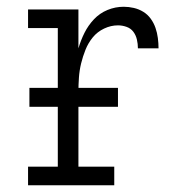

<svg xmlns="http://www.w3.org/2000/svg" viewBox="-20 -548 540 568"><path d="M63 0V-55H151V-465H63V-520H212V-405Q219 -429 230 -451Q241 -473 258 -491Q275 -509 298 -518.5Q321 -528 346 -528Q361 -528 376 -524.5Q391 -521 404 -513Q417 -505 426 -492.5Q435 -480 440 -465.5Q445 -451 447 -435.5Q449 -420 449 -405H388Q388 -418 385 -431Q382 -444 374.5 -454Q367 -464 354.5 -468.5Q342 -473 329 -473Q308 -473 288 -463.5Q268 -454 254.5 -437.5Q241 -421 233 -401Q225 -381 220 -360.5Q215 -340 213.5 -318.5Q212 -297 212 -276V-55H318V0ZM67 -232V-288H329V-232Z"/></svg>

Font: Iosevka Curly Slab Light
Style: Regular
Weight: 300
Monospace: yes
Designer: Belleve Invis
Foundry: Belleve Invis
Version: Version 22.1.2; ttfautohint (v1.8.4)